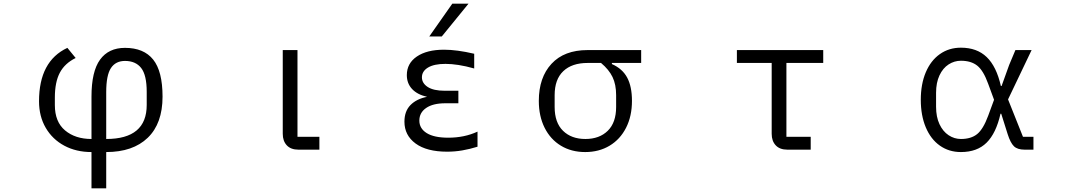

<svg xmlns="http://www.w3.org/2000/svg" viewBox="-20 -813 5848 1043"><path d="M477 13Q394 13 329.5 -21.5Q265 -56 228.5 -118.5Q192 -181 192 -263Q192 -481 346 -553L391 -498Q332 -469 305 -418Q278 -367 278 -283V-242Q278 -151 333.5 -104.5Q389 -58 477 -58V-288Q477 -425 523.5 -489Q570 -553 659 -553Q761 -553 812 -489.5Q863 -426 863 -288Q863 -142 782.5 -64.5Q702 13 557 13V210H477ZM557 -58Q777 -58 777 -243V-314Q777 -405 747 -443.5Q717 -482 659 -482Q608 -482 582.5 -443Q557 -404 557 -313Z M1601 0Q1560 0 1538 -23.5Q1516 -47 1516 -86V-541H1596V-70H1715V0Z M2437 -793H2525L2380 -615H2312ZM2409 11Q2298 11 2237.5 -33.5Q2177 -78 2177 -152Q2177 -209 2210 -242.5Q2243 -276 2300 -287Q2247 -299 2218.5 -329.5Q2190 -360 2190 -405Q2190 -469 2244.5 -506Q2299 -543 2392 -543Q2462 -543 2556 -521V-441Q2510 -454 2471 -460Q2432 -466 2400 -466Q2338 -466 2305 -446Q2272 -426 2272 -393Q2272 -361 2303.5 -340.5Q2335 -320 2396 -320H2470V-252H2399Q2332 -252 2295 -226.5Q2258 -201 2258 -158Q2258 -115 2298 -90Q2338 -65 2415 -65Q2503 -65 2574 -98V-16Q2532 -3 2491.5 4Q2451 11 2409 11Z M2907 -265Q2907 -392 2976 -466.5Q3045 -541 3172 -541H3463V-471H3304V-465Q3361 -440 3387 -391.5Q3413 -343 3413 -265Q3413 -182 3381 -119Q3349 -56 3291.5 -21.5Q3234 13 3159 13Q3084 13 3027 -21.5Q2970 -56 2938.5 -119Q2907 -182 2907 -265ZM3327 -232V-296Q3327 -354 3307.5 -394.5Q3288 -435 3245 -471H3172Q3087 -471 3040 -426.5Q2993 -382 2993 -296V-232Q2993 -147 3038.5 -102.5Q3084 -58 3160 -58Q3236 -58 3281.5 -102.5Q3327 -147 3327 -232Z M4257 0Q4216 0 4194 -23.5Q4172 -47 4172 -86V-471H3983V-541H4452V-471H4252V-70H4384V0Z M4982 -271Q4982 -356 5009 -420Q5036 -484 5085.5 -519Q5135 -554 5200 -554Q5287 -554 5340 -503Q5393 -452 5417 -346H5421L5462 -460L5496 -541H5584L5456 -273L5537 -70H5594V0H5546Q5507 0 5488 -18.5Q5469 -37 5454 -84L5419 -195H5415Q5391 -89 5339.5 -38Q5288 13 5200 13Q5135 13 5085.5 -22Q5036 -57 5009 -121.5Q4982 -186 4982 -271ZM5348 -184 5380 -271 5348 -358Q5322 -430 5288.5 -456.5Q5255 -483 5200 -483Q5164 -483 5133 -463Q5102 -443 5083.5 -403.5Q5065 -364 5065 -309V-233Q5065 -178 5083.5 -138.5Q5102 -99 5133 -78.5Q5164 -58 5200 -58Q5255 -58 5288 -84.5Q5321 -111 5348 -184Z"/></svg>

Font: PlemolJP
Style: Regular
Weight: 400
Monospace: yes
Version: v2.0.4; ttfautohint (v1.8.4.7-5d5b-dirty) -l 6 -r 45 -G 200 